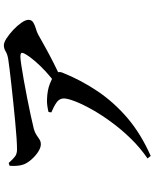

<svg xmlns="http://www.w3.org/2000/svg" viewBox="82 -866 835 1040"><g transform="rotate(-90 500.0 -345.5)"><path d="M122.5 -711.6 137.8 -716.4Q158.8 -692.9 173 -682.1Q187.2 -671.3 211.1 -671.3Q234.3 -671.3 273.8 -673.9Q313.3 -676.5 362.3 -681.3Q411.4 -686.1 463.1 -691.3Q514.8 -696.6 562 -701.9Q609.2 -707.1 645.6 -711.6Q682.1 -716.1 699.4 -718.9Q726.5 -723.1 742 -732.9Q757.6 -742.6 775.6 -742.6Q790.2 -742.6 812.8 -728.1Q835.4 -713.5 858.5 -691.8Q881.7 -670.1 897.4 -647.5Q913.1 -624.9 913.1 -608.9Q913.1 -591.8 898.1 -582.9Q883.1 -574 864.6 -568.9Q846.2 -563.7 833.7 -556.9Q807.3 -542.3 767.3 -519.8Q727.2 -497.3 679.3 -473.1Q631.4 -449 580.4 -425.8L563.7 -459.4Q600.2 -485.5 632.7 -515.5Q665.1 -545.5 690.4 -575.1Q715.7 -604.8 728.6 -628.2Q737.1 -643.7 732.8 -648.4Q728.4 -653.1 713.9 -653.1Q701.8 -653.1 667.4 -648Q633 -642.9 586.7 -634.6Q540.5 -626.3 490.6 -616.6Q440.7 -606.9 396.1 -597.2Q351.5 -587.5 321.6 -580.1Q302.6 -574.9 289.5 -565.9Q276.4 -556.9 265.2 -549.6Q254 -542.3 238.6 -542.3Q220.6 -542.3 197.9 -557Q175.3 -571.8 156.4 -593.4Q137.5 -615.1 129.8 -635.4Q124.2 -650.6 122.5 -670.7Q120.7 -690.7 122.5 -711.6ZM411.6 -485.5 414 -500.8Q431.2 -504.9 448.3 -507.3Q465.5 -509.7 483.8 -508.8Q531.6 -507.2 566.3 -493.6Q601 -480 613.4 -469.5Q624.3 -460.7 628.5 -450.6Q632.7 -440.4 627 -425.4Q586.6 -324.2 526.1 -234.6Q465.6 -145 379.9 -72.1Q294.1 0.7 175.9 52.8L162.2 35.6Q220 -3.8 270 -55.2Q320 -106.7 360.1 -161.7Q400.2 -216.6 428.7 -267.7Q457.2 -318.7 472.2 -358.4Q487.3 -398.1 487.3 -418.1Q487.3 -441.8 465.3 -457.2Q443.2 -472.6 411.6 -485.5Z"/></g></svg>

Font: Noto Serif HK
Style: Regular
Weight: 200
Designer: Ryoko NISHIZUKA 西塚涼子 (kana & ideographs); Frank Grießhammer (Latin, Greek & Cyrillic); Wenlong ZHANG 张文龙 (bopomofo); San
Foundry: Adobe
Version: Version 2.001;hotconv 1.1.0;makeotfexe 2.6.0